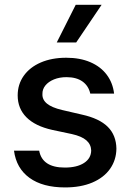

<svg xmlns="http://www.w3.org/2000/svg" viewBox="-20 -781 550 811"><path d="M260.7 -455.1Q231.4 -455.1 208 -445.6Q184.6 -436 171.6 -419.9Q158.7 -403.8 159.2 -383.8Q158.2 -359.9 178.5 -343.3Q198.7 -326.7 242.2 -316.4L326.2 -296.9Q399.4 -280.8 435.1 -245.4Q470.7 -210 471.7 -153.3Q471.2 -105.5 445.1 -68.1Q418.9 -30.8 370.1 -10Q321.3 10.7 254.9 10.7Q160.2 10.7 104.5 -29.8Q48.8 -70.3 39.1 -144.5H145.5Q158.7 -73.2 253.9 -73.2Q304.7 -73.2 334.7 -92.5Q364.7 -111.8 365.2 -145.5Q364.3 -171.4 344.5 -188.5Q324.7 -205.6 283.2 -214.8L200.2 -232.4Q128.4 -248.5 91.6 -285.6Q54.7 -322.8 54.7 -377.9Q54.7 -424.8 80.3 -460.9Q106 -497.1 152.3 -517.1Q198.7 -537.1 259.8 -537.1Q317.9 -537.1 361.6 -518.3Q405.3 -499.5 430.9 -465.3Q456.5 -431.2 461.9 -385.7H361.3Q354 -418.5 328.4 -436.8Q302.7 -455.1 260.7 -455.1ZM299.8 -760.7H409.2L301.8 -601.6H219.7Z"/></svg>

Font: Pretendard Std Medium
Style: Regular
Weight: 500
Designer: Base glyphs from Inter by Rasmus Andersson; Hangeul glyphs from Noto Sans CJK(Source Han Sans) by Jang Soo-young and Kan
Foundry: Kil Hyung-jin
Version: Version 1.309